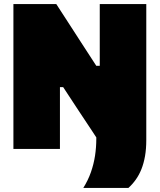

<svg xmlns="http://www.w3.org/2000/svg" viewBox="-20 -733 786 945"><path d="M390 192Q413.5 154.5 427.5 114.5Q441.5 74.5 447.8 33Q454 -8.5 454 -51V-108L531 0H491Q462 -44.5 432.5 -89.5Q403 -134.5 367.5 -187.5L291 -304H275V-229Q275 -161 275 -108.2Q275 -55.5 275 0H46Q46 -55.5 46 -108.2Q46 -161 46 -229V-474Q46 -545.5 46 -600.5Q46 -655.5 46 -713H257Q292.5 -658.5 321.2 -614Q350 -569.5 380 -523L454 -409H471V-474Q471 -545.5 471 -600.5Q471 -655.5 471 -713H700Q700 -655.5 700 -600.5Q700 -545.5 700 -474V-327Q700 -252 700 -181.8Q700 -111.5 700 -44Q700 -0.5 693.8 35.2Q687.5 71 676 99.8Q664.5 128.5 648.2 151.2Q632 174 612 192Z"/></svg>

Font: Commissioner Thin Black
Style: Regular
Weight: 900
Version: Version 1.000